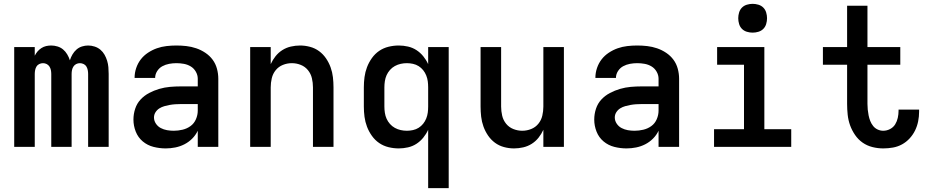

<svg xmlns="http://www.w3.org/2000/svg" viewBox="-20 -765 4840 1000"><path d="M54 0V-520H161V-475Q167 -487 175.5 -497Q184 -507 195.5 -514.5Q207 -522 220 -525Q233 -528 247 -528Q263 -528 279.5 -523Q296 -518 308.5 -507.5Q321 -497 330 -482Q339 -467 344 -451Q349 -467 357.5 -481.5Q366 -496 378.5 -507Q391 -518 407 -523Q423 -528 439 -528Q456 -528 473 -522.5Q490 -517 503 -506Q516 -495 524.5 -480Q533 -465 538 -448.5Q543 -432 544.5 -415Q546 -398 546 -380V0H439V-380Q439 -390 437 -400Q435 -410 430 -418.5Q425 -427 415.5 -431.5Q406 -436 396 -436Q386 -436 377 -431.5Q368 -427 362.5 -418.5Q357 -410 355 -400Q353 -390 353 -380V0H247V-380Q247 -390 245 -400Q243 -410 237.5 -418.5Q232 -427 223 -431.5Q214 -436 204 -436Q194 -436 184.5 -431.5Q175 -427 170 -418.5Q165 -410 163 -400Q161 -390 161 -380V0Z M843 8Q811 8 779.5 0Q748 -8 723.5 -28.5Q699 -49 687 -79.5Q675 -110 675 -142Q675 -171 684 -198.5Q693 -226 712 -246.5Q731 -267 756.5 -280.5Q782 -294 809.5 -302Q837 -310 865 -312.5Q893 -315 922 -315H1010V-355Q1010 -374 1000 -391.5Q990 -409 973.5 -419Q957 -429 937.5 -432.5Q918 -436 899 -436Q880 -436 861 -432.5Q842 -429 825.5 -420Q809 -411 798.5 -394.5Q788 -378 788 -359Q788 -359 788 -359Q788 -359 788 -359Q788 -359 788 -359Q788 -359 788 -359H681Q681 -359 681 -359.5Q681 -360 681 -360Q681 -386 689.5 -411Q698 -436 713.5 -456Q729 -476 751 -490.5Q773 -505 797 -513.5Q821 -522 847 -525Q873 -528 899 -528Q925 -528 951 -525Q977 -522 1002 -513.5Q1027 -505 1049.5 -490Q1072 -475 1087.5 -454Q1103 -433 1110 -407Q1117 -381 1117 -355V0H1010V-84Q999 -61 981 -43Q963 -25 940.5 -13.5Q918 -2 893 3Q868 8 843 8ZM885 -84Q908 -84 931 -89.5Q954 -95 972.5 -108.5Q991 -122 1000.5 -144Q1010 -166 1010 -189V-223H922Q907 -223 892.5 -222Q878 -221 864 -218.5Q850 -216 836 -212Q822 -208 810 -200.5Q798 -193 790 -180.5Q782 -168 782 -153Q782 -136 792 -121Q802 -106 817.5 -98Q833 -90 850 -87Q867 -84 885 -84Z M1283 0V-520H1390V-431Q1400 -453 1415 -472Q1430 -491 1450.5 -504Q1471 -517 1495 -522.5Q1519 -528 1543 -528Q1569 -528 1595 -521Q1621 -514 1642 -498.5Q1663 -483 1678 -461Q1693 -439 1702 -414Q1711 -389 1714 -362.5Q1717 -336 1717 -310V0H1610V-310Q1610 -334 1604.5 -357.5Q1599 -381 1584 -399.5Q1569 -418 1546.5 -427Q1524 -436 1500 -436Q1476 -436 1453.5 -427Q1431 -418 1416 -399.5Q1401 -381 1395.5 -357.5Q1390 -334 1390 -310V0Z M2210 215V-89Q2200 -67 2184.5 -48Q2169 -29 2149 -16Q2129 -3 2105 2.5Q2081 8 2057 8Q2030 8 2003.5 1.5Q1977 -5 1955 -20Q1933 -35 1917 -57.5Q1901 -80 1891.5 -105Q1882 -130 1878.5 -156.5Q1875 -183 1875 -210V-310Q1875 -337 1878.5 -363.5Q1882 -390 1891.5 -415Q1901 -440 1917 -462.5Q1933 -485 1955 -500Q1977 -515 2003.5 -521.5Q2030 -528 2057 -528Q2081 -528 2105 -522.5Q2129 -517 2149 -504Q2169 -491 2184.5 -472Q2200 -453 2210 -431V-520H2317V215ZM2099 -84Q2115 -84 2131 -87.5Q2147 -91 2160.5 -99.5Q2174 -108 2184 -120.5Q2194 -133 2200 -148Q2206 -163 2208 -178.5Q2210 -194 2210 -210V-310Q2210 -326 2208 -341.5Q2206 -357 2200 -372Q2194 -387 2184 -399.5Q2174 -412 2160.5 -420.5Q2147 -429 2131 -432.5Q2115 -436 2099 -436Q2083 -436 2067 -432.5Q2051 -429 2036.5 -421Q2022 -413 2011 -400.5Q2000 -388 1993.5 -373.5Q1987 -359 1984.5 -342.5Q1982 -326 1982 -310V-210Q1982 -194 1984.5 -177.5Q1987 -161 1993.5 -146.5Q2000 -132 2011 -119.5Q2022 -107 2036.5 -99Q2051 -91 2067 -87.5Q2083 -84 2099 -84Z M2657 8Q2631 8 2605 1Q2579 -6 2558 -21.5Q2537 -37 2522 -59Q2507 -81 2498 -106Q2489 -131 2486 -157.5Q2483 -184 2483 -210V-520H2590V-210Q2590 -186 2595.5 -162.5Q2601 -139 2616 -120.5Q2631 -102 2653.5 -93Q2676 -84 2700 -84Q2724 -84 2746.5 -93Q2769 -102 2784 -120.5Q2799 -139 2804.5 -162.5Q2810 -186 2810 -210V-520H2917V0H2810V-89Q2800 -67 2785 -48Q2770 -29 2749.5 -16Q2729 -3 2705 2.5Q2681 8 2657 8Z M3243 8Q3211 8 3179.5 0Q3148 -8 3123.5 -28.5Q3099 -49 3087 -79.5Q3075 -110 3075 -142Q3075 -171 3084 -198.5Q3093 -226 3112 -246.5Q3131 -267 3156.5 -280.5Q3182 -294 3209.5 -302Q3237 -310 3265 -312.5Q3293 -315 3322 -315H3410V-355Q3410 -374 3400 -391.5Q3390 -409 3373.5 -419Q3357 -429 3337.5 -432.5Q3318 -436 3299 -436Q3280 -436 3261 -432.5Q3242 -429 3225.5 -420Q3209 -411 3198.5 -394.5Q3188 -378 3188 -359Q3188 -359 3188 -359Q3188 -359 3188 -359Q3188 -359 3188 -359Q3188 -359 3188 -359H3081Q3081 -359 3081 -359.5Q3081 -360 3081 -360Q3081 -386 3089.5 -411Q3098 -436 3113.5 -456Q3129 -476 3151 -490.5Q3173 -505 3197 -513.5Q3221 -522 3247 -525Q3273 -528 3299 -528Q3325 -528 3351 -525Q3377 -522 3402 -513.5Q3427 -505 3449.5 -490Q3472 -475 3487.5 -454Q3503 -433 3510 -407Q3517 -381 3517 -355V0H3410V-84Q3399 -61 3381 -43Q3363 -25 3340.5 -13.5Q3318 -2 3293 3Q3268 8 3243 8ZM3285 -84Q3308 -84 3331 -89.5Q3354 -95 3372.5 -108.5Q3391 -122 3400.5 -144Q3410 -166 3410 -189V-223H3322Q3307 -223 3292.5 -222Q3278 -221 3264 -218.5Q3250 -216 3236 -212Q3222 -208 3210 -200.5Q3198 -193 3190 -180.5Q3182 -168 3182 -153Q3182 -136 3192 -121Q3202 -106 3217.5 -98Q3233 -90 3250 -87Q3267 -84 3285 -84Z M3699 0V-92H3855V-428H3715V-520H3961V-92H4101V0ZM3900 -595Q3885 -595 3870 -599.5Q3855 -604 3844.5 -614.5Q3834 -625 3829.5 -640Q3825 -655 3825 -670Q3825 -685 3829.5 -700Q3834 -715 3844.5 -725.5Q3855 -736 3870 -740.5Q3885 -745 3900 -745Q3915 -745 3930 -740.5Q3945 -736 3955.5 -725.5Q3966 -715 3970.5 -700Q3975 -685 3975 -670Q3975 -655 3970.5 -640Q3966 -625 3955.5 -614.5Q3945 -604 3930 -599.5Q3915 -595 3900 -595Z M4580 8Q4552 8 4524 1Q4496 -6 4473 -22Q4450 -38 4433.5 -62Q4417 -86 4407.5 -112.5Q4398 -139 4395 -167.5Q4392 -196 4392 -224V-428H4266V-520H4392V-735H4498V-520H4669V-428H4498V-224Q4498 -209 4499.5 -194Q4501 -179 4504 -164Q4507 -149 4512.5 -135Q4518 -121 4527.5 -109Q4537 -97 4551 -90.5Q4565 -84 4580 -84Q4599 -84 4616 -93Q4633 -102 4642.5 -117.5Q4652 -133 4656 -151.5Q4660 -170 4660 -188Q4660 -190 4660 -191Q4660 -192 4660 -194H4767Q4767 -191 4767 -188.5Q4767 -186 4767 -183Q4767 -158 4762 -133Q4757 -108 4746 -85.5Q4735 -63 4717.5 -44Q4700 -25 4678 -13Q4656 -1 4631 3.5Q4606 8 4580 8Z"/></svg>

Font: Zed Mono Semibold Extended
Style: Regular
Weight: 600
Width: 7
Monospace: yes
Designer: Belleve Invis
Foundry: Belleve Invis
Version: Version 1.0.0; ttfautohint (v1.8.4)